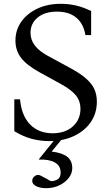

<svg xmlns="http://www.w3.org/2000/svg" viewBox="-20 -730 570 1007"><path d="M237 10Q191 10 146 -2Q101 -14 55 -42V-209H85Q93 -123 138 -77Q183 -31 256 -31Q322 -31 362 -67Q402 -103 402 -160Q402 -199 379 -228.5Q356 -258 300 -289L189 -350Q120 -388 90.5 -426.5Q61 -465 61 -517Q61 -573 92 -616.5Q123 -660 176.5 -685Q230 -710 299 -710Q340 -710 379 -701Q418 -692 458 -672V-546H428Q418 -606 380 -637.5Q342 -669 279 -669Q215 -669 177.5 -638Q140 -607 140 -558Q140 -521 163 -491Q186 -461 231 -437L347 -374Q401 -345 432 -317.5Q463 -290 475.5 -261Q488 -232 488 -197Q488 -136 456 -89.5Q424 -43 367.5 -16.5Q311 10 237 10ZM222 257Q191 257 170 246.5Q149 236 149 219Q149 203 163 193Q177 183 193 191L214 202Q228 209 236 214.5Q244 220 251 220Q265 220 281.5 211Q298 202 298 175Q298 139 267.5 122Q237 105 185 107L184 105L276 -9L305 -1L251 65Q304 71 331.5 91.5Q359 112 359 152Q359 180 340 204Q321 228 290 242.5Q259 257 222 257Z"/></svg>

Font: Hedvig Letters Serif 24pt 24pt
Style: Regular
Weight: 400
Version: Version 1.000